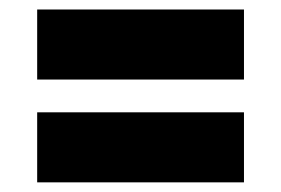

<svg xmlns="http://www.w3.org/2000/svg" viewBox="-20 -456 594 406"><path d="M58.6 -287.8V-435.9H495.9V-287.8ZM58.6 -70.4V-218.5H495.9V-70.4Z"/></svg>

Font: TitilliumWeb ExtraLight
Style: Regular
Weight: 400
Designer: Mohamed Gaber, Accademia di Belle Arti di Urbino and others
Foundry: Kief Type Foundry, Accademia di Belle Arti di Urbino and others
Version: Version 3.000; ttfautohint (v1.8.2)